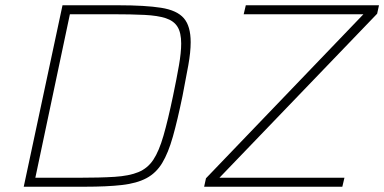

<svg xmlns="http://www.w3.org/2000/svg" viewBox="-20 -708 1457 728"><path d="M70 0 217 -688H429Q531 -688 591 -678.5Q651 -669 677 -639Q703 -609 703 -548Q703 -511 694 -460.5Q685 -410 672 -344Q653 -252 635.5 -190Q618 -128 595 -90Q572 -52 535.5 -32.5Q499 -13 442.5 -6.5Q386 0 301 0ZM114 -34H275Q359 -34 414.5 -37.5Q470 -41 505 -55.5Q540 -70 561.5 -102.5Q583 -135 600 -194Q617 -253 636 -344Q650 -411 658.5 -460Q667 -509 667 -543Q667 -584 653 -606.5Q639 -629 608.5 -639Q578 -649 528 -651.5Q478 -654 406 -654H245ZM754 0 761 -32 1358 -654H904L912 -688H1417L1410 -656L812 -34H1286L1278 0Z"/></svg>

Font: Saira SemiExpanded Thin
Style: Italic
Weight: 250
Width: 6
Italic angle: -12°
Designer: Hector Gatti with collaboration of the Omnibus-Type team
Foundry: Omnibus-Type
Version: Version 1.101